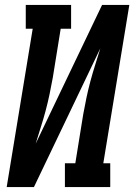

<svg xmlns="http://www.w3.org/2000/svg" viewBox="-20 -755 542 775"><path d="M7 0 112 -639H84V-735H267V-639H225L193 -441Q187 -408 180 -374.5Q173 -341 164 -307.5Q155 -274 144.5 -241Q134 -208 124 -175L392 -735H502L397 -96H425V0H242V-96H284L316 -294Q322 -327 329 -360.5Q336 -394 345 -427.5Q354 -461 364.5 -494Q375 -527 385 -560L117 0Z"/></svg>

Font: Iosevka Curly Slab
Style: Bold Italic
Weight: 700
Italic angle: -9°
Monospace: yes
Designer: Belleve Invis
Foundry: Belleve Invis
Version: Version 22.1.2; ttfautohint (v1.8.4)